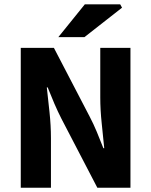

<svg xmlns="http://www.w3.org/2000/svg" viewBox="-20 -875 705 895"><path d="M76.8 0V-651.8H231.3L398.2 -331Q415.6 -298 431.3 -260.2Q446.9 -222.5 461.9 -184.1H465.9Q460.8 -237.1 454.1 -300.2Q447.4 -363.3 447.4 -420.6V-651.8H588.1V0H433.7L266.8 -320.8Q249.9 -353.8 233.5 -391.8Q217.2 -429.8 202.2 -467.7H198.2Q204.2 -414.4 210.8 -351.9Q217.5 -289.4 217.5 -231.1V0ZM251.8 -701.8 375.3 -854.7H540.3L548.9 -839.2L373.5 -701.8Z"/></svg>

Font: Source Sans 3 VF
Style: Regular
Weight: 200
Designer: Paul D. Hunt
Foundry: Adobe
Version: Version 3.046;hotconv 1.0.118;makeotfexe 2.5.65603